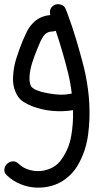

<svg xmlns="http://www.w3.org/2000/svg" viewBox="-35 -518 465 901"><path d="M51.8 250Q73.2 270.5 101.6 278.8Q129.9 287.1 158.2 284.2Q186.5 281.2 211.9 267.6Q237.3 253.9 253.9 229.5Q289.1 179.7 299.3 119.6Q309.6 59.6 307.6 -1Q260.7 6.8 211.4 2.4Q162.1 -2 118.2 -18.6Q95.7 -27.3 75.7 -39.6Q55.7 -51.8 43.9 -74.2Q23.4 -112.3 26.4 -158.2Q28.3 -202.1 41.5 -243.7Q54.7 -285.2 71.3 -326.2Q80.1 -345.7 90.3 -367.7Q100.6 -389.6 117.2 -407.2Q133.8 -425.8 155.3 -435.5Q176.8 -445.3 201.2 -447.3Q197.3 -460.9 201.2 -473.1Q205.1 -485.4 217.8 -493.2Q230.5 -501 247.6 -497.1Q264.6 -493.2 271.5 -479.5Q275.4 -470.7 278.8 -461.9Q282.2 -453.1 285.2 -444.3Q304.7 -391.6 320.8 -337.9Q336.9 -284.2 351.6 -229.5Q369.1 -165 377.9 -98.6Q386.7 -32.2 384.8 36.1Q383.8 74.2 378.4 114.3Q373 154.3 360.4 191.4Q347.7 228.5 327.1 262.2Q306.6 295.9 274.4 320.3Q244.1 343.8 207.5 354Q170.9 364.3 133.3 362.3Q95.7 360.4 60.1 345.7Q24.4 331.1 -2.9 304.7Q-16.6 292 -14.6 276.9Q-12.7 261.7 -2.4 251.5Q7.8 241.2 22.9 239.3Q38.1 237.3 51.8 250ZM160.2 -86.9Q194.3 -78.1 231 -74.7Q267.6 -71.3 301.8 -79.1Q295.9 -128.9 284.7 -174.8Q273.4 -220.7 259.8 -267.6Q252 -294.9 243.7 -321.3Q235.4 -347.7 226.6 -374Q223.6 -372.1 219.7 -371.6Q215.8 -371.1 210.9 -370.1Q181.6 -370.1 166 -343.8Q155.3 -327.1 148.4 -308.6Q146.5 -303.7 144.5 -299.3Q142.6 -294.9 140.6 -290Q126 -254.9 115.7 -222.2Q105.5 -189.5 103.5 -158.2V-140.6Q104.5 -133.8 105.5 -129.9Q107.4 -121.1 107.9 -119.1Q108.4 -117.2 113.3 -109.4Q119.1 -104.5 124 -101.6Q128.9 -98.6 129.9 -97.7Q137.7 -94.7 145 -91.8Q152.3 -88.9 160.2 -86.9Z"/></svg>

Font: Schoolbell
Style: Regular
Weight: 400
Designer: Font Diner, Inc
Foundry: Font Diner, Inc
Version: Version 1.000